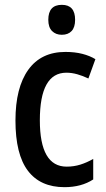

<svg xmlns="http://www.w3.org/2000/svg" viewBox="-20 -816 440 795"><path d="M247 -41Q147 -41 95.5 -109Q44 -177 44 -317Q44 -453 97 -527Q150 -601 251 -601Q290 -601 321 -593Q352 -585 375 -571L346 -491Q323 -502 300 -508.5Q277 -515 255 -515Q145 -515 145 -318Q145 -126 256 -126Q286 -126 313 -134.5Q340 -143 366 -158V-73Q317 -41 247 -41ZM236 -796Q291 -796 291 -734Q291 -703 276.5 -687.5Q262 -672 236 -672Q211 -672 195.5 -687.5Q180 -703 180 -734Q180 -796 236 -796Z"/></svg>

Font: Noto Sans Tamil UI Condensed Medium
Style: Regular
Weight: 500
Width: 3
Designer: Jelle Bosma - Monotype Design Team
Foundry: Monotype Imaging Inc.
Version: Version 2.004; ttfautohint (v1.8.4.7-5d5b)